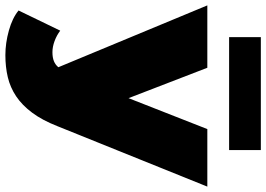

<svg xmlns="http://www.w3.org/2000/svg" viewBox="-161 -628 990 714"><g transform="rotate(90 334.0 -271.0)"><path d="M342 -254 457 -547H671L446 11Q424 67 396 104.5Q368 142 335 164Q302 186 264 195Q226 204 182 204Q137 204 90.5 191Q44 178 16 155L91 0Q108 13 129.5 21Q151 29 171 29Q191 29 204.5 23.5Q218 18 227 7L-3 -547H229ZM115 -628V-746H535V-628Z"/></g></svg>

Font: Montserrat-Alt1 Black
Style: Regular
Weight: 900
Designer: Differentunic
Foundry: Differentunic
Version: Version 7.222